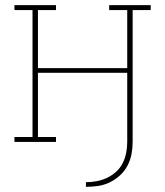

<svg xmlns="http://www.w3.org/2000/svg" viewBox="-20 -550 640 744"><path d="M313 174V156Q334 156 355 152Q376 148 395 139Q414 130 430 115.5Q446 101 455.5 82Q465 63 469 42Q473 21 473 0V-268H127V-19H197V0H36V-19H106V-511H36V-530H197V-511H127V-286H473V-511H403V-530H564V-511H494V0Q494 24 489.5 47.5Q485 71 474 92Q463 113 445 129.5Q427 146 405.5 156.5Q384 167 360.5 170.5Q337 174 313 174Z"/></svg>

Font: Iosevka Curly Slab ThEx
Style: Regular
Weight: 100
Width: 7
Monospace: yes
Designer: Belleve Invis
Foundry: Belleve Invis
Version: Version 11.1.0; ttfautohint (v1.8.3)